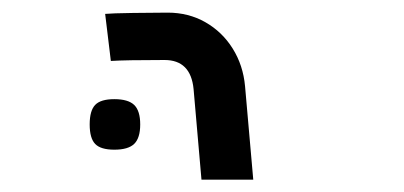

<svg xmlns="http://www.w3.org/2000/svg" viewBox="-20 -629 640 304"><path d="M245.5 -609Q225 -609 190.8 -608.5Q156.5 -608 146.5 -607L155.5 -532.5Q179 -534 240.5 -534Q282 -534 286.5 -488L299 -344.5H381L368 -492.5Q365 -525.5 348.5 -552Q332 -578.5 305.2 -593.8Q278.5 -609 245.5 -609ZM122 -432Q122 -454 130.8 -463Q139.5 -472 161 -472Q183 -472 192.5 -462.8Q202 -453.5 202 -432Q202 -410.5 192.5 -401.2Q183 -392 161 -392Q139.5 -392 130.8 -401Q122 -410 122 -432Z"/></svg>

Font: JuliaMono
Style: Italic
Weight: 400
Italic angle: -9°
Monospace: yes
Designer: cormullion
Foundry: corm
Version: Version 0.057; ttfautohint (v1.8.4)